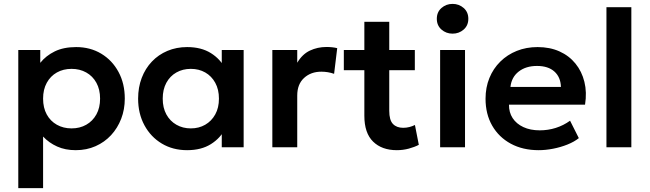

<svg xmlns="http://www.w3.org/2000/svg" viewBox="-20 -757 3339 987"><path d="M74 210V-500H187V-434Q216 -470.5 261.5 -492.8Q307 -515 371.5 -515Q444 -515 500.5 -481Q557 -447 589.2 -387.2Q621.5 -327.5 621.5 -250Q621.5 -194.5 603 -146.5Q584.5 -98.5 551 -62.2Q517.5 -26 471.2 -5.5Q425 15 369.5 15Q315.5 15 273.8 -3.8Q232 -22.5 201.5 -55V210ZM348 -97Q390.5 -97 423.5 -115.8Q456.5 -134.5 475.5 -168.8Q494.5 -203 494.5 -250Q494.5 -297 475.5 -331.5Q456.5 -366 423.2 -384.5Q390 -403 348 -403Q305.5 -403 272.5 -384.5Q239.5 -366 220.5 -331.5Q201.5 -297 201.5 -250Q201.5 -203 220.2 -168.8Q239 -134.5 272.2 -115.8Q305.5 -97 348 -97Z M942 15Q868.5 15 811.8 -19Q755 -53 722.5 -113Q690 -173 690 -250Q690 -308 708.5 -356.5Q727 -405 760.8 -440.5Q794.5 -476 840.8 -495.5Q887 -515 942 -515Q1014.5 -515 1064 -484Q1113.5 -453 1138 -403.5L1120 -376V-500H1232.5V0H1120V-124L1138 -96.5Q1113.5 -47 1064 -16Q1014.5 15 942 15ZM961 -97Q1002.5 -97 1035 -115.8Q1067.5 -134.5 1086.5 -168.8Q1105.5 -203 1105.5 -250Q1105.5 -297 1086.5 -331.5Q1067.5 -366 1035 -384.5Q1002.5 -403 961 -403Q919.5 -403 886.8 -384.5Q854 -366 835.2 -331.5Q816.5 -297 816.5 -250Q816.5 -203 835.2 -168.8Q854 -134.5 886.8 -115.8Q919.5 -97 961 -97Z M1380 0V-500H1508V-434.5Q1534 -478.5 1573.2 -497Q1612.5 -515.5 1658 -515.5Q1674 -515.5 1687.5 -514Q1701 -512.5 1713.5 -509.5L1697.5 -377.5Q1682 -383 1665.2 -385.8Q1648.5 -388.5 1632 -388.5Q1578 -388.5 1543 -356.2Q1508 -324 1508 -266V0Z M2020 15Q1943 15 1898 -29Q1853 -73 1853 -162V-645H1981V-500H2112.5V-396H1981V-187.5Q1981 -139.5 2000 -119.8Q2019 -100 2052.5 -100Q2069.5 -100 2084.8 -104Q2100 -108 2113 -114.5L2133 -12.5Q2111 -1 2081.5 7Q2052 15 2020 15ZM1747.5 -396V-500H1867.5V-396Z M2242.5 0V-500H2370.5V0ZM2306.5 -584Q2273.5 -584 2249.5 -605Q2225.5 -626 2225.5 -660.5Q2225.5 -695 2249.5 -716Q2273.5 -737 2306.5 -737Q2339.5 -737 2363.5 -716Q2387.5 -695 2387.5 -660.5Q2387.5 -626 2363.5 -605Q2339.5 -584 2306.5 -584Z M2749 15Q2667.5 15 2606 -18.2Q2544.5 -51.5 2510.2 -111Q2476 -170.5 2476 -249.5Q2476 -307.5 2495.8 -356Q2515.5 -404.5 2551.8 -440.2Q2588 -476 2636.8 -495.5Q2685.5 -515 2743.5 -515Q2806.5 -515 2856 -492.8Q2905.5 -470.5 2938.2 -430.2Q2971 -390 2984.2 -336.2Q2997.5 -282.5 2987.5 -219H2596.5Q2596 -179.5 2615.2 -150Q2634.5 -120.5 2670.2 -103.8Q2706 -87 2754.5 -87Q2797.5 -87 2837 -99.5Q2876.5 -112 2910.5 -136.5L2955.5 -47Q2932 -28 2897 -14Q2862 0 2823.2 7.5Q2784.5 15 2749 15ZM2604 -310H2863.5Q2862 -360.5 2830 -389.2Q2798 -418 2740.5 -418Q2683.5 -418 2646.5 -389.2Q2609.5 -360.5 2604 -310Z M3097.5 0V-720H3225.5V0Z"/></svg>

Font: Geologica Medium
Style: Regular
Weight: 500
Designer: Sindre Bremnes, Frode Helland
Foundry: Monokrom Skriftforlag AS
Version: Version 1.010;gftools[0.9.28]